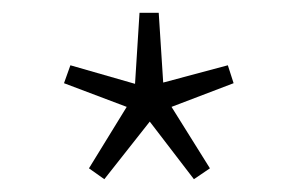

<svg xmlns="http://www.w3.org/2000/svg" viewBox="-20 -804 467 300"><path d="M119 -541 178 -637 80 -674 90 -702 191 -673 198 -784H228L235 -675L336 -702L345 -674L248 -637L308 -541L283 -524L214 -614L143 -524Z"/></svg>

Font: Merged Yaku Han JP Thin
Style: Regular
Weight: 250
Designer: Ryoko NISHIZUKA 西塚涼子 (kana, bopomofo & ideographs); Paul D. Hunt (Latin, Greek & Cyrillic); Sandoll Communications 산돌커뮤니
Foundry: Adobe
Version: Version 2.004